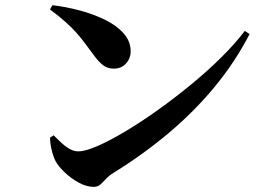

<svg xmlns="http://www.w3.org/2000/svg" viewBox="-20 -724 1040 741"><path d="M342.1 -2.8Q313.9 -2.8 283.6 -19.4Q253.2 -36 229.3 -59.1Q205.4 -82.2 194.7 -101.7Q185.5 -119.3 179.3 -145.6Q173 -171.8 173.2 -193L187 -201.8Q198.9 -190.3 214 -175.6Q229.2 -160.8 246.9 -150.3Q264.6 -139.9 282.5 -139.9Q309.4 -139.9 356.8 -160.6Q404.1 -181.3 464.4 -217.3Q524.7 -253.3 590 -300Q655.3 -346.6 718.7 -398.8Q782.2 -451 835.6 -504.1Q889 -557.2 924.8 -604.9L943.2 -592.5Q886.6 -483.2 807.5 -387.7Q728.4 -292.3 630.1 -209.7Q531.8 -127.2 416 -55.7Q400.3 -45.9 389 -33.6Q377.8 -21.4 367.5 -12.1Q357.2 -2.8 342.1 -2.8ZM419.2 -459.1Q394.7 -459.1 377.6 -472.5Q360.4 -485.8 341.1 -512.2Q323.1 -536.8 307.9 -557.1Q292.7 -577.4 275.2 -597.2Q257.8 -617 233.5 -638.7Q209.3 -660.5 172.9 -687.5L182.5 -703.9Q233.9 -698 287.2 -683.8Q340.5 -669.6 385.2 -647.7Q429.9 -625.8 457.1 -595.2Q484.3 -564.6 484.3 -525.7Q484.3 -498.9 466.3 -479Q448.2 -459.1 419.2 -459.1Z"/></svg>

Font: Noto Serif HK ExtraLight
Style: Regular
Weight: 200
Designer: Ryoko NISHIZUKA 西塚涼子 (kana & ideographs); Frank Grießhammer (Latin, Greek & Cyrillic); Wenlong ZHANG 张文龙 (bopomofo); San
Foundry: Adobe
Version: Version 2.002-H1;hotconv 1.1.0;makeotfexe 2.6.0